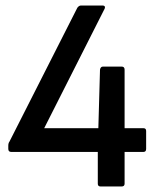

<svg xmlns="http://www.w3.org/2000/svg" viewBox="-20 -675 572 695"><path d="M344 0Q334 0 334 -10V-125H21Q10 -125 10 -136V-147Q10 -157 14 -162L260 -647Q266 -655 273 -655H352Q357 -655 359 -652Q361 -649 359 -644L140 -211H336L342 -423Q344 -434 353 -434H420Q431 -434 431 -423V-211H499Q509 -211 509 -201V-136Q509 -125 499 -125H431V-10Q431 0 420 0Z"/></svg>

Font: Sofia Sans Semi Condensed SemiBold
Style: Regular
Weight: 600
Designer: Botio Nikoltchev, Ani Petrova
Foundry: lettersoup
Version: Version 4.100